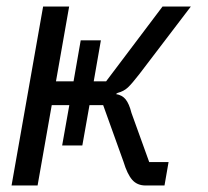

<svg xmlns="http://www.w3.org/2000/svg" viewBox="-20 -570 640 590"><path d="M139 -247 95.5 0H15.5L112.5 -550H192.5L152 -320H206L228 -446H290L268 -320H306L479.5 -550H566.5L408 -342Q385.5 -313 373 -301.2Q360.5 -289.5 341.5 -284.5L336 -281Q355.5 -278 366.2 -264.5Q377 -251 384 -223L438.5 -72H498L485.5 0H427.5Q401.5 0 386.2 -17.5Q371 -35 359.5 -73L297 -247H255L233 -123H171L193 -247Z"/></svg>

Font: JuliaMono Black
Style: Italic
Weight: 900
Italic angle: -9°
Monospace: yes
Designer: cormullion
Foundry: corm
Version: Version 0.057; ttfautohint (v1.8.4)